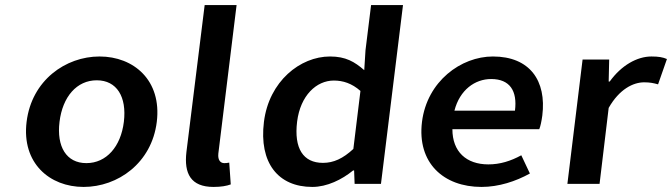

<svg xmlns="http://www.w3.org/2000/svg" viewBox="-20 -726 2653 758"><path d="M85 -245C65 -82 176 12 310 12C445 12 579 -82 599 -245C619 -409 508 -503 373 -503C239 -503 105 -409 85 -245ZM215 -245C227 -344 283 -409 362 -409C441 -409 481 -344 469 -245C457 -147 400 -82 321 -82C242 -82 203 -147 215 -245Z M716 -126C706 -41 733 12 823 12C853 12 875 8 891 2L885 -84C875 -82 871 -82 865 -82C852 -82 839 -92 842 -120L914 -706H788Z M1022 -245C1002 -83 1078 12 1213 12C1271 12 1330 -17 1374 -53H1378L1380 0H1484L1571 -706H1445L1423 -528L1418 -449C1380 -482 1345 -503 1283 -503C1165 -503 1042 -405 1022 -245ZM1153 -246C1166 -349 1229 -408 1298 -408C1334 -408 1369 -397 1403 -367L1375 -138C1334 -100 1297 -83 1255 -83C1177 -83 1140 -140 1153 -246Z M1646 -245C1626 -83 1731 12 1881 12C1949 12 2016 -10 2072 -41L2038 -113C1996 -90 1954 -77 1908 -77C1821 -77 1766 -127 1766 -216H2109C2114 -228 2118 -248 2121 -270C2138 -407 2072 -503 1926 -503C1800 -503 1666 -405 1646 -245ZM1774 -289C1795 -371 1855 -414 1919 -414C1993 -414 2023 -367 2013 -289Z M2220 0H2347L2383 -300C2425 -374 2480 -401 2523 -401C2546 -401 2560 -398 2578 -393L2613 -493C2597 -500 2580 -503 2552 -503C2495 -503 2433 -468 2387 -404H2383L2385 -491H2280Z"/></svg>

Font: Falling Sky
Style: ExtObl
Weight: 400
Designer: Paul D. Hunt
Foundry: Adobe Systems Incorporated
Version: Version 1.02